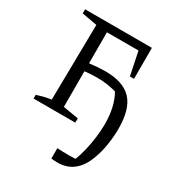

<svg xmlns="http://www.w3.org/2000/svg" viewBox="-165 -587 828 896"><g transform="rotate(30 249.0 -139.0)"><path d="M278 203Q271 203 262 202.5Q253 202 244 201V145Q260 146 274 146.5Q288 147 306 147Q314 147 322.5 146.5Q331 146 342 146Q353 120 361.5 84.5Q370 49 375 10.5Q380 -28 380 -62Q380 -111 370.5 -151Q361 -191 344 -219Q322 -225 297 -229Q272 -233 239 -233Q223 -233 207 -232Q191 -231 174 -229V-37L257 -23V0H32V-20Q50 -26 67.5 -30.5Q85 -35 108 -38L114 -444L32 -459V-481H392V-314H370L344 -439H174V-272Q200 -275 221 -276.5Q242 -278 259 -278Q356 -278 401 -230Q446 -182 446 -76Q446 -35 439 10.5Q432 56 418 92Q378 203 278 203Z"/></g></svg>

Font: Piazzolla Light
Style: Regular
Weight: 300
Designer: Juan Pablo del Peral
Foundry: Huerta Tipografica
Version: Version 1.330